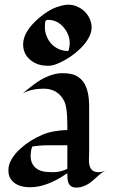

<svg xmlns="http://www.w3.org/2000/svg" viewBox="-20 -807 494 835"><path d="M367.7 -144.5 366.7 -110.4Q366.7 -72.3 388.2 -62Q396.5 -58.1 407.2 -58.1Q424.3 -58.1 442.4 -65.9Q423.8 -58.1 410.2 -45.4Q396.5 -32.7 382.3 -20.5Q347.2 8.8 311.5 8.8Q275.9 8.8 273.4 -32.2Q272.5 -43 272.5 -53.7Q184.6 7.3 111.3 7.3Q49.3 7.3 25.4 -30.3Q16.6 -43.9 16.6 -67.9Q16.6 -91.8 31.2 -116Q45.9 -140.1 68.4 -160.2Q108.4 -197.3 165 -221.2Q207 -239.3 272.9 -241.7V-263.2Q272.9 -340.8 258.8 -368.2Q244.6 -395.5 222.2 -408.4Q199.7 -421.4 169.4 -421.4Q118.2 -421.4 79.1 -401.4Q132.8 -445.8 157.7 -460Q209 -488.8 250.7 -488.8Q292.5 -488.8 313.5 -476.6Q334.5 -464.4 346.7 -444.3Q367.7 -409.2 367.7 -343.3ZM272.9 -72.8V-175.3H193.8Q151.4 -175.3 119.6 -169.4Q113.3 -148.4 113.3 -129.4Q113.3 -110.4 119.9 -96.7Q126.5 -83 138.2 -74.5Q149.9 -65.9 165.5 -62Q181.2 -58.1 211.9 -58.1Q242.7 -58.1 272.9 -72.8ZM266.6 -548.3Q219.7 -521 191.7 -521Q163.6 -521 145 -527.6Q126.5 -534.2 111.8 -546.4Q80.6 -572.3 80.6 -614.3Q80.6 -669.9 149.9 -729Q190.4 -763.2 223.6 -774.9Q256.8 -786.6 276.6 -786.6Q296.4 -786.6 314.9 -778.8Q333.5 -771 347.7 -757.3Q361.8 -743.7 370.1 -725.3Q378.4 -707 378.4 -687.7Q378.4 -668.5 369.1 -649.2Q359.9 -629.9 344.2 -611.6Q328.6 -593.3 308.3 -576.9Q288.1 -560.5 266.6 -548.3ZM276.9 -585Q283.2 -602.1 283.2 -619.6Q283.2 -637.2 277.1 -653.6Q271 -669.9 260.3 -683.6Q231.9 -720.7 188 -720.7Q177.2 -720.7 176.3 -708.5Q175.3 -701.7 175.3 -685.1Q175.3 -668.5 182.9 -649.4Q190.4 -630.4 203.6 -616.2Q232.4 -585.9 276.9 -585Z"/></svg>

Font: Fondamento
Style: Regular
Weight: 400
Version: Version 1.000